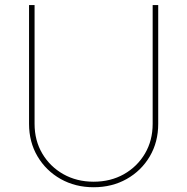

<svg xmlns="http://www.w3.org/2000/svg" viewBox="-20 -748 759 778"><path d="M359.4 10.7Q285.2 10.7 225.8 -22.7Q166.5 -56.2 132.1 -114.3Q97.7 -172.4 97.7 -246.1V-727.5H120.1V-246.1Q120.1 -178.7 151.4 -125.7Q182.6 -72.8 236.8 -42.2Q291 -11.7 359.4 -11.7Q428.2 -11.7 482.2 -42.2Q536.1 -72.8 567.4 -125.7Q598.6 -178.7 598.6 -246.1V-727.5H621.1V-246.1Q621.1 -172.4 586.9 -114.3Q552.7 -56.2 493.4 -22.7Q434.1 10.7 359.4 10.7Z"/></svg>

Font: Inter Thin
Style: Regular
Weight: 250
Designer: Rasmus Andersson
Foundry: rsms
Version: Version 4.001;git-66647c0bb